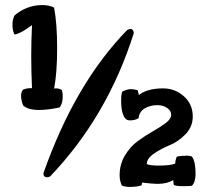

<svg xmlns="http://www.w3.org/2000/svg" viewBox="-20 -725 820 756"><path d="M29 -627Q29 -648 37 -664Q85 -705 147 -705Q174 -705 193 -695Q205 -632 205 -535Q205 -438 193 -376Q196 -377 201 -377Q214 -377 224 -370Q227 -358 227 -345Q227 -318 215 -302Q168 -292 135 -292Q89 -292 71 -310Q63 -330 63 -348Q63 -364 71 -372Q83 -378 106 -378Q103 -442 103 -505Q103 -566 106 -626Q103 -624 93 -617Q83 -610 75 -605Q67 -600 56 -595Q45 -590 37 -589Q29 -605 29 -627ZM151 -43Q275 -396 481 -607Q488 -611 494 -611Q505 -611 507 -595Q403 -266 177 -30Q170 -27 165 -27Q151 -27 151 -43ZM451 -35Q451 -78 472 -113Q493 -148 522.5 -169.5Q552 -191 582 -208Q612 -225 633 -241Q654 -257 654 -273Q654 -289 638 -300Q622 -311 600 -311Q571 -311 549.5 -298Q528 -285 526 -260Q512 -251 492 -251Q482 -251 476 -256Q457 -273 457 -329Q457 -357 462 -365Q482 -374 495 -374Q507 -374 522 -370Q526 -357 527 -351Q560 -377 622 -377Q669 -377 704 -346Q739 -315 739 -266Q739 -226 710.5 -196.5Q682 -167 648.5 -153.5Q615 -140 586.5 -120.5Q558 -101 558 -79Q570 -73 603 -73Q652 -73 670 -81Q670 -93 676 -108Q692 -112 714 -112Q731 -112 736 -108Q750 -89 750 -41Q750 -8 736 6Q734 8 702 8Q668 8 664 2L662 -16Q638 -1 600 -1Q584 -1 539 -6Q539 1 537 5Q519 11 491 11Q475 11 460 6Q451 -13 451 -35Z"/></svg>

Font: Gorditas
Style: Regular
Weight: 400
Designer: Gustavo Dipre (gbrenda1987@gmail.com)
Foundry: Gustavo Dipre (gbrenda1987@gmail.com)
Version: Version 1.001